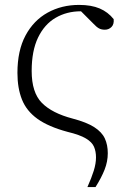

<svg xmlns="http://www.w3.org/2000/svg" viewBox="-20 -542 527 782"><path d="M336 220Q353 182 362 153Q371 124 371 99Q371 75 363 56Q355 37 330 22Q305 7 255 -5Q177 -26 132.5 -58Q88 -90 69.5 -136.5Q51 -183 51 -245Q51 -336 84 -397.5Q117 -459 174 -490.5Q231 -522 302 -522Q352 -522 386 -507.5Q420 -493 443 -464Q445 -443 434 -432Q423 -421 407 -421Q393 -421 383 -426.5Q373 -432 361 -445L298 -508L370 -485Q352 -490 339 -493Q326 -496 309 -496Q252 -496 206.5 -469.5Q161 -443 135 -389Q109 -335 109 -253Q109 -165 150.5 -123Q192 -81 276 -59Q333 -44 364 -24Q395 -4 407 22Q419 48 419 82Q419 116 406 149Q393 182 369 220Z"/></svg>

Font: Noto Serif HK ExtraLight
Style: Regular
Weight: 200
Designer: Ryoko NISHIZUKA 西塚涼子 (kana & ideographs); Frank Grießhammer (Latin, Greek & Cyrillic); Wenlong ZHANG 张文龙 (bopomofo); San
Foundry: Adobe
Version: Version 2.002-H1;hotconv 1.1.0;makeotfexe 2.6.0